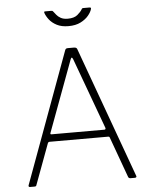

<svg xmlns="http://www.w3.org/2000/svg" viewBox="-62 -1004 824 1055"><g transform="rotate(-5 350.0 -477.0)"><path d="M60 0Q56 0 54 -2.5Q52 -5 53 -9L318 -731Q320 -737 323.5 -739.5Q327 -742 334 -742H367Q382 -742 385 -732L647 -10Q649 -6 646.5 -3Q644 0 639 0H615Q605 0 602 -8L521 -231Q520 -235 518 -236.5Q516 -238 511 -238H189Q182 -238 179 -231L96 -7Q95 -3 92.5 -1.5Q90 0 85 0H60ZM494 -278Q504 -278 501 -288L358 -678Q354 -688 350.5 -688Q347 -688 343 -677L198 -286Q195 -278 203 -278ZM472 -954Q482 -954 479 -945Q475 -929 459 -909.5Q443 -890 415.5 -876Q388 -862 348 -862Q310 -862 284 -875.5Q258 -889 243 -908.5Q228 -928 222 -946Q221 -948 221.5 -951Q222 -954 226 -954H261Q266 -954 268 -952.5Q270 -951 273 -947Q278 -941 286 -930.5Q294 -920 309 -911.5Q324 -903 348 -903Q383 -903 401.5 -918.5Q420 -934 428 -948Q430 -952 432 -953Q434 -954 437 -954Z"/></g></svg>

Font: Libre Franklin Thin Thin
Style: Regular
Weight: 250
Version: Version 3.000